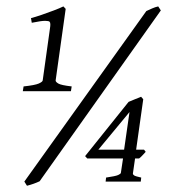

<svg xmlns="http://www.w3.org/2000/svg" viewBox="-20 -575 539 608"><path d="M489.3 -542 105.5 -1Q86.9 7.8 65.4 13.2L57.1 0L443.4 -540Q451.7 -543.9 461.7 -548.3Q471.7 -552.7 481 -554.7ZM441.4 -94.2Q435.1 -87.4 430.4 -82.3Q425.8 -77.1 420.4 -73.2H407.7L400.9 -25.9Q400.4 -22.5 404.8 -19.5Q409.2 -16.6 427.2 -12.7L425.8 0H314.5L315.9 -12.7Q346.2 -17.1 354.2 -20.8Q362.3 -24.4 362.8 -27.8L369.6 -73.2H256.3L249.5 -80.6L387.2 -252.4Q397 -256.8 408 -261Q418.9 -265.1 426.8 -268.6L433.6 -260.7L411.1 -101.1H436ZM373 -101.1 390.1 -220.2 291.5 -101.1ZM204.6 -286.1H52.2L54.7 -301.3Q90.8 -305.2 102.8 -310.5Q114.7 -315.9 115.2 -320.3L138.2 -484.9Q141.1 -502 137.2 -505.9Q135.3 -508.8 123.5 -509Q111.8 -509.3 80.6 -502.9L78.1 -517.6Q91.3 -521 111.3 -527.8Q131.3 -534.7 150.6 -542Q169.9 -549.3 180.7 -554.7L188 -546.9L156.2 -320.3Q155.8 -315.9 164.6 -310.5Q173.3 -305.2 207 -301.3Z"/></svg>

Font: Dai Banna SIL Light
Style: Italic
Weight: 300
Italic angle: -11°
Designer: Victor Gaultney
Foundry: SIL International
Version: Version 4.000